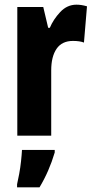

<svg xmlns="http://www.w3.org/2000/svg" viewBox="-20 -580 400 821"><path d="M307 -560Q317 -560 327.5 -558.5Q338 -557 352 -553L339 -398Q321 -405 292 -405Q245 -405 222 -371.5Q199 -338 199 -279V0H54V-550H165L186 -461H193Q208 -497 237.5 -528.5Q267 -560 307 -560ZM214 72Q190 153 149 221H53V208Q57 191 62 164Q67 137 70 109Q73 81 74 61H214Z"/></svg>

Font: Noto Sans Ethiopic ExtraCondensed ExtraBold
Style: Regular
Weight: 800
Width: 2
Designer: Monotype Design Team
Foundry: Monotype Imaging Inc.
Version: Version 2.102; ttfautohint (v1.8.4.7-5d5b)